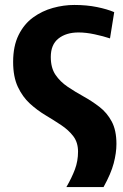

<svg xmlns="http://www.w3.org/2000/svg" viewBox="-20 -551 498 775"><path d="M248 204Q270 166 282.5 132.5Q295 99 295 61Q295 24 276 -1Q257 -26 227 -46Q197 -66 163.5 -86Q130 -106 100.5 -133Q71 -160 52 -200.5Q33 -241 33 -301Q33 -365 55 -409.5Q77 -454 113.5 -480.5Q150 -507 193.5 -519Q237 -531 280 -531Q330 -531 371.5 -522.5Q413 -514 441 -502L424 -396Q397 -405 362 -412.5Q327 -420 297 -420Q247 -420 216 -395.5Q185 -371 185 -321Q185 -277 204 -249Q223 -221 253.5 -200.5Q284 -180 317.5 -161.5Q351 -143 381.5 -119.5Q412 -96 431 -60.5Q450 -25 450 30Q450 66 439 108Q428 150 398 204Z"/></svg>

Font: Murecho SemiBold
Style: Regular
Weight: 600
Designer: Neil Summerour
Foundry: Positype
Version: Version 1.010; ttfautohint (v1.8.3)